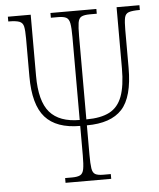

<svg xmlns="http://www.w3.org/2000/svg" viewBox="-52 -759 667 804"><g transform="rotate(-5 282.0 -357.0)"><path d="M191 0V-20H220Q243 -20 254.5 -26Q266 -32 269.5 -51Q273 -70 273 -108V-232Q173 -232 126 -285Q79 -338 79 -457V-616Q79 -650 75.5 -666.5Q72 -683 57.5 -688.5Q43 -694 11 -694V-714H107V-457Q107 -350 147.5 -303.5Q188 -257 273 -257V-606Q273 -644 269.5 -663Q266 -682 254.5 -688Q243 -694 220 -694H190V-714H383V-694H354Q330 -694 318.5 -688Q307 -682 304 -663Q301 -644 301 -606V-257Q362 -257 398.5 -276Q435 -295 451.5 -339Q468 -383 468 -457V-714H564V-694Q532 -694 517.5 -689Q503 -684 499.5 -667Q496 -650 496 -616V-457Q496 -334 449 -283Q402 -232 301 -232V-108Q301 -70 304 -51Q307 -32 318 -26Q329 -20 351 -20H383V0Z"/></g></svg>

Font: Noto Serif Condensed Thin
Style: Regular
Weight: 100
Width: 3
Designer: Monotype Design Team
Foundry: Monotype Imaging Inc.
Version: Version 2.013; ttfautohint (v1.8.4.7-5d5b)